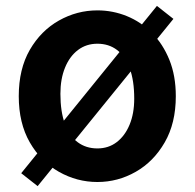

<svg xmlns="http://www.w3.org/2000/svg" viewBox="-20 -609 666 657"><path d="M313.3 13.8Q243.3 13.8 181.6 -21.1Q119.9 -55.9 82 -121.7Q44.2 -187.5 44.2 -279.9Q44.2 -372.8 82 -438.4Q119.9 -503.9 181.6 -538.7Q243.3 -573.5 313.3 -573.5Q365.7 -573.5 414.1 -553.9Q462.4 -534.2 500 -496.4Q537.6 -458.5 559.6 -404.2Q581.6 -349.8 581.6 -279.9Q581.6 -187.5 543.6 -121.7Q505.7 -55.9 444.5 -21.1Q383.3 13.8 313.3 13.8ZM313.3 -101.1Q351.3 -101.1 379.5 -122.7Q407.6 -144.2 423.4 -182.3Q439.3 -220.4 439.3 -271.4Q439.3 -333.4 423.8 -375.2Q408.4 -416.9 380.2 -438.2Q352.1 -459.4 313.3 -459.4Q275.2 -459.4 246.7 -437.8Q218.2 -416.1 202.5 -377.5Q186.7 -338.9 186.7 -288Q186.7 -226.9 202.1 -185.1Q217.4 -143.4 245.9 -122.3Q274.4 -101.1 313.3 -101.1ZM108.8 27.9 52.6 -16.3 517 -588.8 573.4 -544.4Z"/></svg>

Font: Noto Sans TC
Style: Regular
Weight: 100
Designer: Ryoko NISHIZUKA 西塚涼子 (kana, bopomofo & ideographs); Paul D. Hunt (Latin, Greek & Cyrillic); Sandoll Communications 산돌커뮤니
Foundry: Adobe
Version: Version 2.004;hotconv 1.0.118;makeotfexe 2.5.65603